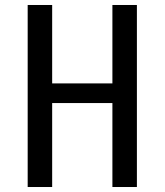

<svg xmlns="http://www.w3.org/2000/svg" viewBox="-20 -750 660 770"><path d="M430.8 -730H529V0H430.8ZM91 -730H189.2V0H91ZM136.8 -415.5H483.8V-336.7H136.8Z"/></svg>

Font: Monaspace Krypton Var ExLight
Style: Regular
Weight: 200
Designer: Riley Cran and the Lettermatic Team
Version: Version 1.200 (Monaspace Krypton Var)